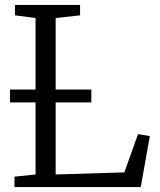

<svg xmlns="http://www.w3.org/2000/svg" viewBox="-20 -763 652 783"><path d="M39 0V-42.5L125 -51.5V-689.5L41 -700.5V-743H306.5V-700.5L207 -689.5V-51.5L487 -60L543 -216L591 -208L554 0ZM352.5 -398V-345.5H21V-398Z"/></svg>

Font: Merriweather 20pt Light
Style: Regular
Weight: 300
Version: Version 2.100